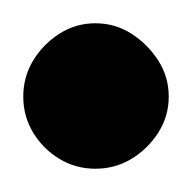

<svg xmlns="http://www.w3.org/2000/svg" viewBox="-32 -543 165 165"><path d="M-12 -460Q-12 -443 -3.5 -429Q5 -415 19 -406.5Q33 -398 50 -398Q67 -398 81 -406.5Q95 -415 104 -429Q113 -443 113 -460Q113 -477 104 -491Q95 -505 81 -514Q67 -523 50 -523Q33 -523 19 -514Q5 -505 -3.5 -491Q-12 -477 -12 -460Z"/></svg>

Font: Linefont Medium
Style: Regular
Weight: 500
Monospace: yes
Version: Version 3.002;gftools[0.9.33]